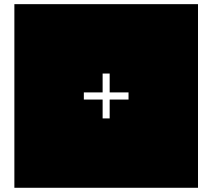

<svg xmlns="http://www.w3.org/2000/svg" viewBox="-20 -850 1017 919"><path d="M927.7 -830.1V48.8H48.8V-830.1ZM504.9 -498H471.2V-407.7H381.3V-373.5H471.2V-283.2H504.9V-373.5H595.2V-407.7H504.9Z"/></svg>

Font: BabelStone Maritime
Style: Regular
Weight: 400
Designer: Andrew West
Foundry: BabelStone
Version: Version 0.001;February 23, 2018